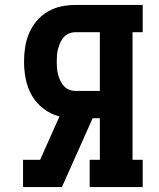

<svg xmlns="http://www.w3.org/2000/svg" viewBox="-20 -755 640 775"><path d="M73 0V-110H142L220 -285Q185 -294 156 -316Q127 -338 109 -369Q91 -400 84 -435.5Q77 -471 77 -506Q77 -536 81.5 -565Q86 -594 97.5 -621Q109 -648 128 -670.5Q147 -693 172.5 -708Q198 -723 226.5 -729Q255 -735 285 -735H556V-625H515V-110H556V0H342V-110H383V-278H354L230 0ZM285 -388H383V-625H285Q271 -625 259 -620Q247 -615 238 -605.5Q229 -596 223.5 -583.5Q218 -571 214.5 -558.5Q211 -546 210 -532.5Q209 -519 209 -506Q209 -493 210 -480Q211 -467 214.5 -454Q218 -441 223.5 -429Q229 -417 238 -407.5Q247 -398 259 -393Q271 -388 285 -388Z"/></svg>

Font: Iosevka Curly Slab XBdEx
Style: Regular
Weight: 800
Width: 7
Monospace: yes
Designer: Belleve Invis
Foundry: Belleve Invis
Version: Version 11.0.0; ttfautohint (v1.8.3)